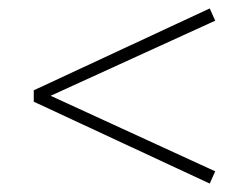

<svg xmlns="http://www.w3.org/2000/svg" viewBox="-20 -458 590 455"><path d="M490 -409 100 -231 490 -52 477 -23 60 -217V-244L477 -438Z"/></svg>

Font: EauTestText Light
Style: Regular
Weight: 300
Designer: Christian Thalmann (Catharsis Fonts)
Version: Version 0.001;PS 000.001;hotconv 1.0.88;makeotf.lib2.5.64775